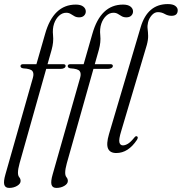

<svg xmlns="http://www.w3.org/2000/svg" viewBox="-40 -742 891 941"><path d="M60.5 -418Q60.5 -427.5 74 -427.5H138.5L181 -575.5Q221.5 -719.5 331.5 -719.5Q355.5 -719.5 368 -709.8Q380.5 -700 380.5 -686Q380.5 -674 372 -665.5Q363.5 -657 348 -657Q334.5 -657 325 -662.5Q315.5 -668 306.2 -673.8Q297 -679.5 284.5 -679.5Q265 -679.5 249 -664.5Q233 -649.5 225 -626Q216.5 -601 220 -568.5Q223.5 -536 213 -498L193 -427.5H269.5Q281.5 -427.5 281.5 -419Q281.5 -412.5 274.8 -408.5Q268 -404.5 258.5 -404.5H186.5L56 58Q48 87 48 104.5Q48 119 54.5 126.8Q61 134.5 61 145Q61 158.5 44 168.8Q27 179 5 179Q-14.5 179 -19 163.2Q-23.5 147.5 -13.5 113L121 -360Q127.5 -382 119 -393.5Q110.5 -405 74 -407Q60.5 -409 60.5 -418ZM292 -418Q292 -427.5 305.5 -427.5H370L412.5 -575.5Q453 -719.5 563 -719.5Q587 -719.5 599.5 -709.8Q612 -700 612 -686Q612 -674 603.5 -665.5Q595 -657 579.5 -657Q566 -657 556.5 -662.5Q547 -668 537.8 -673.8Q528.5 -679.5 516 -679.5Q496.5 -679.5 480.5 -664.5Q464.5 -649.5 456.5 -626Q448 -601 451.5 -568.5Q455 -536 444.5 -498L424.5 -427.5H501Q513 -427.5 513 -419Q513 -412.5 506.2 -408.5Q499.5 -404.5 490 -404.5H418L287.5 58Q279.5 87 279.5 104.5Q279.5 119 286 126.8Q292.5 134.5 292.5 145Q292.5 158.5 275.5 168.8Q258.5 179 236.5 179Q217 179 212.5 163.2Q208 147.5 218 113L352.5 -360Q359 -382 350.5 -393.5Q342 -405 305.5 -407Q292 -409 292 -418ZM782.5 -722Q807.5 -722 819.2 -713Q831 -704 831 -692Q831 -664.5 800.5 -664.5Q783 -664.5 767.5 -673.5Q752 -682.5 734 -682.5Q717 -682.5 703.5 -667Q690 -651.5 685.5 -632Q681.5 -616 683.5 -600.5Q685.5 -585 686 -566.2Q686.5 -547.5 679.5 -521.5L554.5 -101Q541.5 -59 545.2 -44.2Q549 -29.5 562.5 -29.5Q573.5 -29.5 587 -37.5Q600.5 -45.5 619 -68.5Q625.5 -76.5 630.5 -74Q639.5 -71 631.5 -57Q588.5 8 530 8Q499 8 489.5 -14Q480 -36 494 -84L649.5 -609Q683 -722 782.5 -722Z"/></svg>

Font: Fraunces 144pt Soft Light
Style: Italic
Weight: 300
Italic angle: -16°
Version: Version 1.000;[b76b70a41]